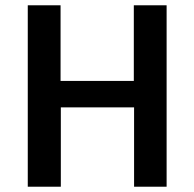

<svg xmlns="http://www.w3.org/2000/svg" viewBox="-20 -706 735 726"><path d="M85 0V-686H209V-400H486V-686H610V0H487V-300H210V0Z"/></svg>

Font: Chivo Medium Medium
Style: Regular
Weight: 500
Version: Version 2.002